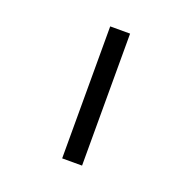

<svg xmlns="http://www.w3.org/2000/svg" viewBox="-110 -709 820 819"><g transform="rotate(20 300.0 -299.5)"><path d="M254.9 -599.1H345.2V0H254.9Z"/></g></svg>

Font: Liberation Mono
Style: Regular
Weight: 400
Monospace: yes
Designer: Steve Matteson
Foundry: Ascender Corporation
Version: Version 2.1.5